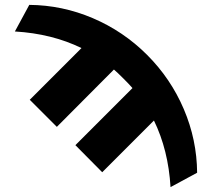

<svg xmlns="http://www.w3.org/2000/svg" viewBox="-20 -542 864 787"><path d="M611 -48 399 164 289 53 523 -181Q512 -194 486 -220Q460 -246 447 -257L213 -22L102 -133L314 -345Q193 -404 41 -413L100 -522Q235 -521 360.5 -467.5Q486 -414 583 -317Q680 -220 733.5 -94.5Q787 31 788 166L679 225Q670 73 611 -48Z"/></svg>

Font: Mplus 1p ExtraBold
Style: Regular
Weight: 800
Version: Version 1.061